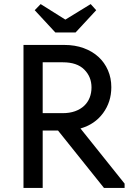

<svg xmlns="http://www.w3.org/2000/svg" viewBox="-20 -920 639 940"><path d="M295 -700Q347 -700 389.5 -684.5Q432 -669 462 -641.5Q492 -614 508.5 -576Q525 -538 525 -493Q525 -421 484.5 -366Q444 -311 374 -291L590 -21V0H489L264 -281H189V0H95V-700ZM287 -366Q321 -366 347.5 -375.5Q374 -385 392 -402Q410 -419 419 -442Q428 -465 428 -492Q428 -544 392.5 -579.5Q357 -615 288 -615H189V-366ZM150 -870 179 -900 300 -824 424 -900 451 -870 350 -761H251Z"/></svg>

Font: Tilda Sans Medium
Style: Regular
Weight: 500
Designer: ParaType Ltd
Foundry: ParaType Ltd
Version: Version 1.009